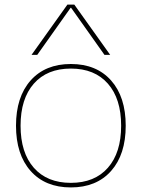

<svg xmlns="http://www.w3.org/2000/svg" viewBox="-20 -810 620 840"><path d="M50 -260Q50 -386 114 -458Q178 -530 290 -530Q402 -530 466 -458Q530 -386 530 -260Q530 -134 466 -62Q402 10 290 10Q178 10 114 -62Q50 -134 50 -260ZM290 -10Q394 -10 452 -76Q510 -142 510 -260Q510 -378 452 -444Q394 -510 290 -510Q186 -510 128 -444Q70 -378 70 -260Q70 -142 128 -76Q186 -10 290 -10ZM275 -790H305L462 -570H437L291 -776H289L143 -570H118Z"/></svg>

Font: Enso Thin
Style: Regular
Weight: 100
Designer: Coji Morishita
Foundry: UNDERFOREST DESIGN
Version: Version 1.000